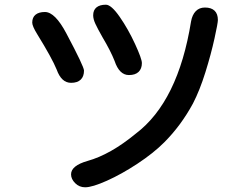

<svg xmlns="http://www.w3.org/2000/svg" viewBox="-20 -730 1040 816"><path d="M262 -588Q337 -447 337 -430Q337 -405 323 -391.5Q309 -378 282 -378Q241 -378 221 -434Q201 -483 138 -585Q117 -619 117 -634Q117 -656 131 -667.5Q145 -679 171 -679Q214 -679 262 -588ZM352 -46Q449 -73 557 -162Q737 -298 792 -639Q797 -667 812 -682.5Q827 -698 851 -698Q878 -698 892 -684.5Q906 -671 906 -645Q906 -632 891.5 -566Q877 -500 853 -423Q829 -346 800 -290Q749 -196 678 -125Q632 -79 564.5 -34.5Q497 10 434.5 38Q372 66 342 66Q317 66 299.5 48.5Q282 31 282 11Q282 -26 352 -46ZM430 -710Q453 -710 489 -658Q525 -606 554 -543Q583 -480 583 -462Q583 -438 569 -424.5Q555 -411 528 -411Q487 -411 467 -471Q450 -514 416 -571Q395 -608 385.5 -628.5Q376 -649 376 -665Q376 -687 390 -698.5Q404 -710 430 -710Z"/></svg>

Font: 寒蝉全圆体 Bold
Style: Regular
Weight: 700
Designer: Warren2060
      Designed by Motoya company      

      [Varela Round]
      Joe Prince(Latin component); Avraham Cornf
Foundry: ChillType
Version: Version 3.200